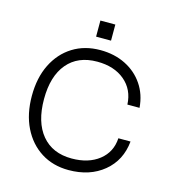

<svg xmlns="http://www.w3.org/2000/svg" viewBox="-98 -711 726 801"><g transform="rotate(15 265.0 -310.5)"><path d="M237.5 -629H302V-559.5H237.5ZM42.5 -252Q42.5 -330 71.2 -388Q100 -446 151.2 -478Q202.5 -510 270 -510Q331 -510 379 -486Q427 -462 456 -419.2Q485 -376.5 489.5 -319.5H437Q434 -384 388.5 -422Q343 -460 270 -460Q186.5 -460 140.8 -405.5Q95 -351 95 -252Q95 -152.5 141 -97.2Q187 -42 270 -42Q342.5 -42 388 -77.8Q433.5 -113.5 437 -174H489.5Q481.5 -91 421.5 -41.5Q361.5 8 270 8Q202.5 8 151.2 -24.5Q100 -57 71.2 -115.5Q42.5 -174 42.5 -252Z"/></g></svg>

Font: Overused Grotesk Light
Style: Regular
Weight: 300
Version: Version 0.004